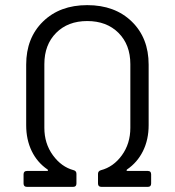

<svg xmlns="http://www.w3.org/2000/svg" viewBox="-20 -728 681 748"><path d="M265.1 0H85Q71.8 0 71.8 -13.2V-48.8Q71.8 -62 85 -62H163.1Q166 -62 167 -63.7Q168 -65.4 165 -67.9Q125 -95.2 103.5 -139.6Q82 -184.1 82 -240.2V-476.1Q82 -580.1 147.5 -644Q212.9 -708 319.8 -708Q427.7 -708 493.4 -644Q559.1 -580.1 559.1 -476.1V-240.2Q559.1 -184.1 537.1 -139.6Q515.1 -95.2 475.1 -67.9Q472.2 -65.4 473.1 -63.7Q474.1 -62 477.1 -62H556.2Q568.8 -62 568.8 -48.8V-13.2Q568.8 0 556.2 0H375Q361.8 0 361.8 -13.2V-50.8Q361.8 -61.5 373 -64.9Q421.9 -77.6 454.8 -123Q487.8 -168.5 487.8 -230V-478Q487.8 -553.7 441.7 -599.9Q395.5 -646 319.8 -646Q244.6 -646 198.7 -599.9Q152.8 -553.7 152.8 -478V-230Q152.8 -168.9 186 -123.3Q219.2 -77.6 267.1 -64.9Q277.8 -62 277.8 -50.8V-13.2Q277.8 0 265.1 0Z"/></svg>

Font: Barlow
Style: Regular
Weight: 400
Designer: Jeremy Tribby
Foundry: Jeremy Tribby
Version: Version 1.101